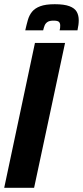

<svg xmlns="http://www.w3.org/2000/svg" viewBox="-36 -892 394 912"><path d="M-16 0 130 -688H273L126 0ZM84 -748Q90 -775 96.5 -797.5Q103 -820 116.5 -836.5Q130 -853 155.5 -862.5Q181 -872 224 -872Q269 -872 294 -862.5Q319 -853 328.5 -836Q338 -819 338 -796Q338 -785 336.5 -773.5Q335 -762 332 -748H247Q249 -754 249.5 -760Q250 -766 250 -771Q250 -782 244 -788Q238 -794 218 -794Q199 -794 189.5 -787.5Q180 -781 176 -771Q172 -761 169 -748Z"/></svg>

Font: Saira ExtraCondensed Black
Style: Italic
Weight: 900
Width: 2
Italic angle: -12°
Designer: Hector Gatti with collaboration of the Omnibus-Type team
Foundry: Omnibus-Type
Version: Version 1.101